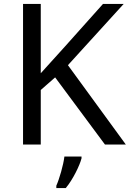

<svg xmlns="http://www.w3.org/2000/svg" viewBox="-20 -734 659 975"><path d="M619 0 325 -403 608 -714H503L310 -498C269 -452 227 -407 187 -362V-714H97V0H187V-277L260 -341L513 0ZM394 70V61H307C302 104 281 176 266 209V221H314C350 178 385 106 394 70Z"/></svg>

Font: Noto Sans Tifinagh Agraw Imazighen
Style: Regular
Weight: 400
Designer: JamraPatel
Foundry: JamraPatel LLC
Version: Version 2.006